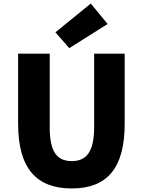

<svg xmlns="http://www.w3.org/2000/svg" viewBox="-20 -1047 803 1081"><path d="M370 -776 586 -912 491 -1027 292 -865ZM384 14C582 14 682 -99 682 -350V-745H510V-331C510 -190 465 -140 384 -140C302 -140 260 -190 260 -331V-745H82V-350C82 -99 185 14 384 14Z"/></svg>

Font: Noto Sans JP Black
Style: Regular
Weight: 900
Designer: Ryoko NISHIZUKA  (kana, bopomofo & ideographs); Paul D. Hunt (Latin, Greek & Cyrillic); Sandoll Communications , Soo-you
Foundry: Adobe
Version: Version 2.002;hotconv 1.0.116;makeotfexe 2.5.65601